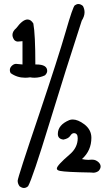

<svg xmlns="http://www.w3.org/2000/svg" viewBox="-20 -838 540 956"><path d="M99 98Q89 98 77 89Q68 76 68 62Q68 47 175 -269Q271 -555 307 -680Q343 -805 352.5 -811.5Q362 -818 370 -818Q382 -818 393 -808Q401 -793 401 -777Q401 -757 387 -735Q310 -499 226 -224.5Q142 50 120 89Q110 98 99 98ZM151 -451Q141 -451 130 -453Q117 -451 105 -451Q65 -451 33 -474Q29 -481 29 -489Q29 -501 39 -510.5Q49 -520 60 -520L92 -517V-633L69 -631Q59 -631 51 -639Q42 -652 42 -664Q42 -682 61 -698Q93 -741 117 -741Q134 -741 146 -721Q156 -667 156 -517H161Q215 -517 215 -485Q215 -474 204 -463Q179 -451 151 -451ZM444 22 433 21Q307 19 279 13Q263 10 263 1Q263 -14 327 -69Q367 -103 367 -150Q367 -175 348 -175Q338 -175 329.5 -161.5Q321 -148 296 -143Q268 -146 268 -171Q268 -216 325 -240Q333 -243 342 -243Q368 -243 400 -219Q435 -192 435 -152Q435 -88 388 -46Q405 -42 420 -42Q428 -42 435 -43H440Q457 -43 471 -30Q481 -20 481 -9Q481 2 471 13Q459 22 444 22Z"/></svg>

Font: Xiaolai SC
Style: Regular
Weight: 400
Designer: Nozomi Seto 瀬戸のぞみ
Version: Version 3.11;December 4, 2020;FontCreator 13.0.0.2613 64-bit